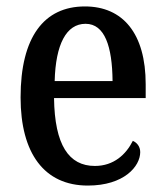

<svg xmlns="http://www.w3.org/2000/svg" viewBox="-20 -567 513 597"><path d="M253 10C366 10 416 -50 416 -94C416 -112 405 -124 393 -129C372 -87 334 -51 275 -51C194 -51 150 -116 148 -262H433V-305C433 -463 362 -547 244 -547C117 -547 44 -452 44 -264C44 -90 118 10 253 10ZM330 -315H150C153 -429 186 -493 246 -493C306 -493 329 -422 330 -315Z"/></svg>

Font: Noto Serif Ethiopic Condensed Medium
Style: Regular
Weight: 500
Width: 3
Designer: Monotype Design Team
Foundry: Monotype Imaging Inc.
Version: Version 2.102